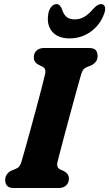

<svg xmlns="http://www.w3.org/2000/svg" viewBox="-20 -940 546 960"><path d="M267.5 -130.5Q264 -114 267.8 -105.8Q271.5 -97.5 281 -92.5L298.5 -85Q324.5 -71.5 324.5 -47.5Q324.5 -26 311 -13Q297.5 0 273 0H50Q24 0 15 -11.5Q6 -23 6 -40.5Q6 -58 15.8 -70Q25.5 -82 38.5 -87.5L57 -95Q69.5 -100 76.2 -108Q83 -116 88.5 -135.5Q96.5 -162.5 108.5 -205.5Q120.5 -248.5 134.5 -299.5Q148.5 -350.5 162.2 -401.8Q176 -453 187.5 -497Q199 -541 205.5 -570Q212 -597.5 191.5 -607L175 -615Q149 -628.5 149 -652.5Q149 -674 162.5 -687Q176 -700 201.5 -700H424Q450.5 -700 459.2 -688.8Q468 -677.5 468 -660Q468 -642 458 -630.2Q448 -618.5 434.5 -612.5L415 -605Q402.5 -599.5 396.5 -592Q390.5 -584.5 385 -566Q376 -535.5 363 -487.8Q350 -440 335 -385.2Q320 -330.5 306.2 -278.5Q292.5 -226.5 282 -186.8Q271.5 -147 267.5 -130.5ZM353.5 -843Q380 -843 401.8 -856Q423.5 -869 445.5 -895Q468.5 -919.5 484.5 -919.5Q500 -919.5 504.2 -906.8Q508.5 -894 501.5 -873.5Q481.5 -816 434.2 -782Q387 -748 328 -748Q269.5 -748 240.5 -782.2Q211.5 -816.5 222 -874Q226 -894 237.2 -906.8Q248.5 -919.5 263 -919.5Q279.5 -919.5 289.5 -895Q297 -869 312 -856Q327 -843 353.5 -843Z"/></svg>

Font: Fraunces 72pt SuperSoft
Style: Bold Italic
Weight: 700
Italic angle: -16°
Version: Version 1.000;[0bf87f6ff]